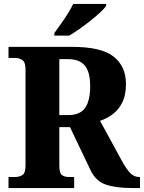

<svg xmlns="http://www.w3.org/2000/svg" viewBox="-20 -951 728 971"><path d="M23 0V-56H58Q77 -56 93 -65.5Q109 -75 109 -114V-599Q109 -638 92 -648Q75 -658 58 -658H23V-714H345Q493 -714 555 -664.5Q617 -615 617 -526Q617 -470 598.5 -433Q580 -396 550 -373.5Q520 -351 486 -340L595 -140Q619 -96 638.5 -76Q658 -56 683 -56H688V0H650Q568 0 516.5 -17Q465 -34 438 -90L334 -308H280V-114Q280 -75 293.5 -65.5Q307 -56 327 -56H355V0ZM325 -369Q385 -369 410.5 -405.5Q436 -442 436 -515Q436 -588 408.5 -620Q381 -652 324 -652H280V-369ZM255 -784Q269 -804 287.5 -829.5Q306 -855 323 -882Q340 -909 350 -931H517V-921Q508 -908 487 -888.5Q466 -869 438.5 -847Q411 -825 382.5 -805Q354 -785 330 -771H255Z"/></svg>

Font: Noto Serif Thai SemiCondensed ExtraBold
Style: Regular
Weight: 800
Width: 4
Designer: Monotype Design Team
Foundry: Monotype Imaging Inc.
Version: Version 2.002; ttfautohint (v1.8.4.7-5d5b)